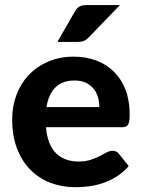

<svg xmlns="http://www.w3.org/2000/svg" viewBox="-20 -754 576 781"><path d="M384 -318.5Q384 -340 378.2 -359.5Q372.5 -379 360 -394Q347.5 -409 328.5 -417.8Q309.5 -426.5 283 -426.5Q233.5 -426.5 205.5 -398.5Q177.5 -370.5 169 -318.5ZM167 -236.5Q173.5 -164 208.2 -130.5Q243 -97 299 -97Q327.5 -97 348.2 -103.8Q369 -110.5 384.8 -118.8Q400.5 -127 413.2 -133.8Q426 -140.5 438.5 -140.5Q454.5 -140.5 463.5 -128.5L503.5 -78.5Q481.5 -53 455 -36.2Q428.5 -19.5 400 -9.8Q371.5 0 342.5 3.8Q313.5 7.5 286.5 7.5Q232.5 7.5 185.8 -10.2Q139 -28 104.2 -62.8Q69.5 -97.5 49.5 -149Q29.5 -200.5 29.5 -268.5Q29.5 -321 46.8 -367.5Q64 -414 96.5 -448.5Q129 -483 175.5 -503.2Q222 -523.5 280.5 -523.5Q330 -523.5 371.8 -507.8Q413.5 -492 443.8 -462Q474 -432 490.8 -388.2Q507.5 -344.5 507.5 -288.5Q507.5 -273 506 -263Q504.5 -253 501 -247Q497.5 -241 491.5 -238.8Q485.5 -236.5 476 -236.5ZM468 -733.5 341.5 -602.5Q331.5 -592 321.8 -587.8Q312 -583.5 296.5 -583.5H213.5L283.5 -705.5Q291 -719.5 301.8 -726.5Q312.5 -733.5 334.5 -733.5Z"/></svg>

Font: LatoLatin Heavy
Style: Regular
Weight: 800
Designer: Lukasz Dziedzic with Adam Twardoch and Botio Nikoltchev
Foundry: tyPoland Lukasz Dziedzic
Version: Version 2.015; 2015-08-06; http://www.latofonts.com/